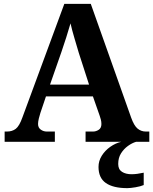

<svg xmlns="http://www.w3.org/2000/svg" viewBox="-20 -734 793 994"><path d="M4 0V-53H16Q43 -53 61.5 -67Q80 -81 96 -126L313 -714H450L659 -125Q674 -83 692.5 -68Q711 -53 735 -53H753V0H423V-53H462Q477 -53 491 -62Q505 -71 505 -92Q505 -104 502 -115.5Q499 -127 496 -135L461 -235H218L189 -149Q185 -137 181 -120.5Q177 -104 177 -92Q177 -73 191 -63Q205 -53 222 -53H264V0ZM239 -296H441L388 -460Q378 -494 365.5 -536Q353 -578 345 -613Q336 -581 323 -540.5Q310 -500 298 -465ZM639 240Q566 240 528 213.5Q490 187 490 130Q490 99 507 72Q524 45 551 26Q578 7 608 0H685Q664 6 642.5 21.5Q621 37 606.5 60Q592 83 592 115Q592 143 611.5 155.5Q631 168 661 168Q675 168 690.5 166Q706 164 724 160V224Q708 231 681.5 235.5Q655 240 639 240Z"/></svg>

Font: Noto Serif Tibetan
Style: Bold
Weight: 700
Designer: Monotype Design Team
Foundry: Monotype Imaging Inc.
Version: Version 2.103; ttfautohint (v1.8.4.7-5d5b)